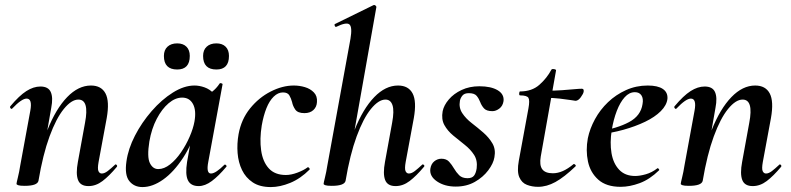

<svg xmlns="http://www.w3.org/2000/svg" viewBox="-20 -746 3210 779"><path d="M339 9Q306 9 296.5 -16Q287 -41 296 -89L325 -248Q343 -342 298 -342Q270 -342 239 -304Q208 -266 181 -192.5Q154 -119 136 -12L118 -13Q138 -132 172.5 -218.5Q207 -305 252.5 -352Q298 -399 349 -399Q391 -399 408 -367Q425 -335 413 -267L380 -89Q375 -61 379.5 -51.5Q384 -42 393 -42Q404 -42 417 -52Q430 -62 446 -77Q449 -81 453 -77Q457 -73 454 -69Q423 -32 396 -11.5Q369 9 339 9ZM80 8Q61 8 54 5.5Q47 3 47 0Q47 -4 52.5 -26Q58 -48 62 -74L103 -297Q112 -346 88 -346Q78 -346 63.5 -336Q49 -326 30 -306Q27 -302 23 -306.5Q19 -311 22 -315Q58 -358 87 -376.5Q116 -395 144 -395Q176 -395 186 -372.5Q196 -350 188 -309L136 -12Q131 8 80 8Z M558 13Q524 13 504.5 -11.5Q485 -36 493 -91Q500 -142 527.5 -195.5Q555 -249 595.5 -295.5Q636 -342 681.5 -370.5Q727 -399 769 -399Q789 -399 810 -391.5Q831 -384 846.5 -367.5Q862 -351 864 -324L804 -357Q821 -359 839.5 -373Q858 -387 871 -407Q873 -410 878.5 -408Q884 -406 883 -404L825 -89Q816 -42 836 -42Q846 -42 860 -51.5Q874 -61 890 -77Q893 -80 897 -76Q901 -72 898 -69Q867 -32 839.5 -11.5Q812 9 786 9Q754 9 742.5 -14.5Q731 -38 739 -89L764 -229L785 -246Q761 -164 723 -106Q685 -48 642 -17.5Q599 13 558 13ZM622 -60Q646 -60 670 -79Q694 -98 714.5 -128Q735 -158 749.5 -191.5Q764 -225 769 -253Q777 -298 763 -324Q749 -350 719 -350Q691 -350 664 -327Q637 -304 616 -264Q595 -224 586 -172Q576 -109 588 -84.5Q600 -60 622 -60ZM858 -464Q804 -464 804 -519Q804 -543 818.5 -556.5Q833 -570 858 -570Q882 -570 895.5 -556.5Q909 -543 909 -519Q909 -464 858 -464ZM699 -464Q645 -464 645 -519Q645 -543 659.5 -556.5Q674 -570 699 -570Q723 -570 736.5 -556.5Q750 -543 750 -519Q750 -464 699 -464Z M1079 13Q1034 13 1005.5 -6Q977 -25 962 -56Q947 -87 944 -125Q941 -163 948 -202Q959 -262 994.5 -306Q1030 -350 1078 -374.5Q1126 -399 1172 -399Q1195 -399 1217 -392.5Q1239 -386 1253.5 -371Q1268 -356 1266 -332Q1265 -312 1251.5 -299.5Q1238 -287 1215 -287Q1188 -287 1178 -301.5Q1168 -316 1165 -332Q1161 -347 1154 -359Q1147 -371 1128 -371Q1108 -371 1090.5 -354Q1073 -337 1061 -307Q1049 -277 1042 -237Q1033 -182 1039.5 -136Q1046 -90 1070.5 -63Q1095 -36 1140 -36Q1161 -36 1186.5 -45.5Q1212 -55 1228 -67Q1230 -69 1234 -65Q1238 -61 1236 -58Q1199 -21 1157.5 -4Q1116 13 1079 13Z M1326 8Q1307 8 1300 5.5Q1293 3 1293 0Q1293 -4 1298.5 -26Q1304 -48 1308 -74L1402 -589Q1410 -637 1397.5 -647Q1385 -657 1344 -637Q1340 -636 1338 -642Q1336 -648 1340 -649L1495 -725Q1500 -727 1504 -723Q1508 -719 1507 -717L1382 -12Q1377 8 1326 8ZM1585 9Q1552 9 1542.5 -16Q1533 -41 1542 -89L1571 -248Q1580 -296 1572.5 -319Q1565 -342 1544 -342Q1516 -342 1485 -304Q1454 -266 1427 -192.5Q1400 -119 1382 -12L1364 -13Q1384 -132 1418.5 -218.5Q1453 -305 1498.5 -352Q1544 -399 1595 -399Q1637 -399 1654 -367Q1671 -335 1659 -267L1626 -89Q1621 -61 1625.5 -51.5Q1630 -42 1639 -42Q1650 -42 1663 -52Q1676 -62 1692 -77Q1695 -81 1699.5 -77Q1704 -73 1700 -69Q1669 -32 1642 -11.5Q1615 9 1585 9Z M1829 11Q1784 11 1753 -10Q1722 -31 1726 -61Q1729 -81 1742 -91.5Q1755 -102 1771 -102Q1791 -102 1802 -90Q1813 -78 1822 -62.5Q1831 -47 1843 -35Q1855 -23 1877 -23Q1895 -23 1903 -33Q1911 -43 1914 -63Q1918 -95 1903.5 -117.5Q1889 -140 1865.5 -158.5Q1842 -177 1819 -196Q1796 -215 1783 -238.5Q1770 -262 1776 -295Q1781 -319 1801 -342.5Q1821 -366 1853 -381Q1885 -396 1925 -396Q1972 -396 1999 -380Q2026 -364 2023 -336Q2020 -316 2006 -305.5Q1992 -295 1978 -295Q1954 -295 1944 -306Q1934 -317 1928.5 -331.5Q1923 -346 1914 -357Q1905 -368 1882 -368Q1864 -368 1856 -358Q1848 -348 1846 -337Q1841 -309 1855.5 -287Q1870 -265 1894 -246.5Q1918 -228 1941 -208Q1964 -188 1978 -164Q1992 -140 1986 -108Q1982 -83 1961 -55Q1940 -27 1906.5 -8Q1873 11 1829 11Z M2163 12Q2139 12 2118 4Q2097 -4 2087 -27Q2077 -50 2085 -94L2124 -306Q2130 -339 2124 -349Q2118 -359 2090 -359Q2086 -359 2086.5 -367Q2087 -375 2090 -375Q2138 -375 2168.5 -402Q2199 -429 2217 -463Q2219 -467 2228 -465.5Q2237 -464 2236 -460L2174 -111Q2168 -76 2180 -59.5Q2192 -43 2223 -43Q2243 -43 2263.5 -52Q2284 -61 2307 -80Q2309 -82 2313.5 -78Q2318 -74 2315 -71Q2269 -27 2233.5 -7.5Q2198 12 2163 12ZM2315 -337Q2314 -337 2295.5 -340Q2277 -343 2250.5 -346Q2224 -349 2196 -349L2198 -378Q2232 -378 2260 -380Q2288 -382 2309 -384Q2330 -386 2341 -386Q2346 -386 2347.5 -382Q2349 -378 2348 -374Q2347 -366 2336.5 -351.5Q2326 -337 2315 -337Z M2498 12Q2440 12 2407.5 -17Q2375 -46 2365.5 -91Q2356 -136 2365 -185Q2373 -224 2394 -262.5Q2415 -301 2447 -331.5Q2479 -362 2520 -380.5Q2561 -399 2608 -399Q2649 -399 2669.5 -385Q2690 -371 2688 -345Q2685 -319 2661 -295Q2637 -271 2597.5 -252Q2558 -233 2509.5 -219.5Q2461 -206 2411 -201L2413 -214Q2484 -225 2532 -250.5Q2580 -276 2587 -324Q2591 -346 2582.5 -359Q2574 -372 2556 -372Q2533 -372 2514.5 -351.5Q2496 -331 2482.5 -296Q2469 -261 2462 -218Q2454 -167 2461 -125Q2468 -83 2492 -57.5Q2516 -32 2557 -32Q2576 -32 2600.5 -39Q2625 -46 2647 -63Q2649 -65 2652.5 -61Q2656 -57 2654 -55Q2616 -18 2575.5 -3Q2535 12 2498 12Z M3034 9Q3001 9 2991.5 -16Q2982 -41 2991 -89L3020 -248Q3038 -342 2993 -342Q2965 -342 2934 -304Q2903 -266 2876 -192.5Q2849 -119 2831 -12L2813 -13Q2833 -132 2867.5 -218.5Q2902 -305 2947.5 -352Q2993 -399 3044 -399Q3086 -399 3103 -367Q3120 -335 3108 -267L3075 -89Q3070 -61 3074.5 -51.5Q3079 -42 3088 -42Q3099 -42 3112 -52Q3125 -62 3141 -77Q3144 -81 3148 -77Q3152 -73 3149 -69Q3118 -32 3091 -11.5Q3064 9 3034 9ZM2775 8Q2756 8 2749 5.5Q2742 3 2742 0Q2742 -4 2747.5 -26Q2753 -48 2757 -74L2798 -297Q2807 -346 2783 -346Q2773 -346 2758.5 -336Q2744 -326 2725 -306Q2722 -302 2718 -306.5Q2714 -311 2717 -315Q2753 -358 2782 -376.5Q2811 -395 2839 -395Q2871 -395 2881 -372.5Q2891 -350 2883 -309L2831 -12Q2826 8 2775 8Z"/></svg>

Font: Cormorant Garamond Light
Style: Italic
Weight: 300
Italic angle: -10°
Designer: Christian Thalmann (Catharsis Fonts)
Foundry: Catharsis Fonts
Version: Version 4.001